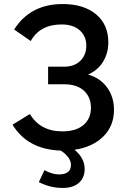

<svg xmlns="http://www.w3.org/2000/svg" viewBox="-20 -737 624 950"><path d="M544 -194Q544 -113 490.5 -61Q437 -9 349 4Q399 46 399 99Q399 142 370.5 167.5Q342 193 290 193Q229 193 172 164L200 105Q239 126 271 126Q331 126 331 79Q331 42 281 8Q117 3 42 -120L128 -173Q179 -87 289 -87Q356 -87 393 -118.5Q430 -150 430 -204Q430 -256 395.5 -288Q361 -320 297 -320H218V-407H297Q348 -407 377.5 -436Q407 -465 407 -511Q407 -558 374.5 -587Q342 -616 285 -616Q178 -616 132 -534L50 -591Q130 -717 290 -717Q394 -717 455 -666.5Q516 -616 516 -527Q516 -475 490.5 -432.5Q465 -390 416 -368Q476 -351 510 -304Q544 -257 544 -194Z"/></svg>

Font: Raleway-v4020 SemiBold
Style: Regular
Weight: 600
Designer: Matt McInerney, Pablo Impallari, Rodrigo Fuenzalida
Foundry: Matt McInerney, Pablo Impallari, Rodrigo Fuenzalida
Version: Version 4.020;PS 004.020;hotconv 1.0.88;makeotf.lib2.5.64775